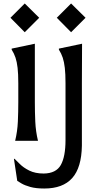

<svg xmlns="http://www.w3.org/2000/svg" viewBox="-20 -808 556 1102"><path d="M122 -788 205 -706 122 -623 40 -706ZM388 -788 471 -706 388 -623 306 -706ZM85 -222V-330Q85 -384 81 -418.5Q77 -453 69 -477Q61 -501 47 -523V-529L180 -557V-222Q180 -166 182.5 -110Q185 -54 198 0H67Q80 -54 82.5 -110Q85 -166 85 -222ZM450 -330V28Q448 154 394.5 214Q341 274 234 274Q186 274 154 265Q122 256 103.5 245Q85 234 79 230L60 104L63 103Q73 112 93.5 133Q114 154 148 171Q182 188 231 188Q302 187 329 139Q356 91 356 -4V-330Q356 -384 352 -418.5Q348 -453 340 -477Q332 -501 318 -523V-529L451 -557Z"/></svg>

Font: Faculty Glyphic
Style: Regular
Weight: 400
Designer: Koto Studio, Dylan Young
Foundry: Koto Studio
Version: Version 1.004; ttfautohint (v1.8.4.7-5d5b)